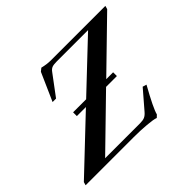

<svg xmlns="http://www.w3.org/2000/svg" viewBox="-210 -892 1128 1128"><g transform="rotate(-45 353.5 -328.0)"><path d="M190.9 -323.7V-355H299.3L594.7 -634.3H333.5Q307.6 -634.3 294.9 -629.2Q282.2 -624 272 -609.9L177.2 -482.9H148.4L225.6 -657.2L244.6 -672.4Q281.7 -663.1 314.5 -663.1H767.1L761.2 -642.1L466.3 -355H523.4V-323.7H433.6L133.3 -31.2H423.8Q447.8 -31.2 461.7 -37.4Q475.6 -43.5 489.7 -60.1L586.4 -172.4L610.8 -165Q539.6 -37.6 530.3 1.5L515.1 16.1Q496.1 8.8 445.1 4.4Q394 0 338.9 0H-60.1L-54.2 -20.5L266.1 -323.7Z"/></g></svg>

Font: Elstob 18pt SemiBold
Style: Italic
Weight: 600
Italic angle: -20°
Designer: Peter S. Baker
Version: Version 1.015